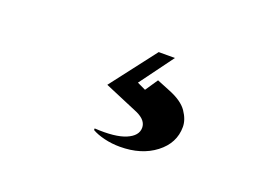

<svg xmlns="http://www.w3.org/2000/svg" viewBox="-51 -122 602 445"><g transform="rotate(20 250.0 100.5)"><path d="M199 203V199Q250 202 276 191Q302 180 302 160Q302 151 296 143.5Q290 136 277 130L192 94L278 -18H318L257 65L278 75L299 44L331 57Q364 70 377 89Q390 108 390 126Q390 166 355.5 192.5Q321 219 268 219Q248 219 229.5 214.5Q211 210 199 203Z"/></g></svg>

Font: Redaction
Style: Bold
Weight: 700
Designer: Jeremy Mickel / Forest Young
Foundry: MCKL
Version: Version 2.001; Redaction Bold